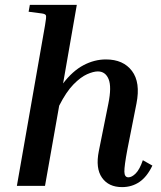

<svg xmlns="http://www.w3.org/2000/svg" viewBox="-20 -760 659 785"><path d="M603 -83Q581 -37 550 -16Q519 5 479 5Q424 5 397 -33.5Q370 -72 384 -142L423 -336Q437 -405 424 -436.5Q411 -468 380 -468Q362 -468 336 -456.5Q310 -445 280.5 -415Q251 -385 222 -328L164 0H49L164 -656Q170 -690 168 -696.5Q166 -703 151 -705L97 -712L102 -740H294L238 -419Q277 -470 321.5 -493.5Q366 -517 413 -517Q484 -517 519.5 -470Q555 -423 538 -337L501 -150Q488 -81 488.5 -58Q489 -35 505 -35Q519 -35 535 -51Q551 -67 564 -105Z"/></svg>

Font: Inria Serif
Style: Bold Italic
Weight: 700
Italic angle: -10°
Designer: Black Foundry Team
Foundry: Black Foundry
Version: Version 1.000; ttfautohint (v1.8.3)